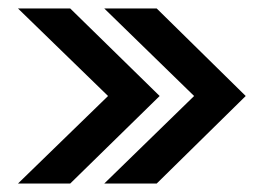

<svg xmlns="http://www.w3.org/2000/svg" viewBox="-20 -474 630 454"><path d="M226.5 -40H350.5L561 -247L350.5 -454H226.5L439 -247ZM22.5 -40H146L357.5 -247L146 -454H22.5L235.5 -247Z"/></svg>

Font: Anybody Thin Medium
Style: Regular
Weight: 500
Version: Version 1.113;gftools[0.9.25]